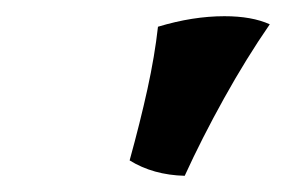

<svg xmlns="http://www.w3.org/2000/svg" viewBox="-20 -741 353 237"><path d="M208 -524Q169 -525 140 -543Q153 -590 162 -631Q171 -672 175 -708Q218 -721 257 -721Q291 -721 313 -711Q284 -669 256.5 -619.5Q229 -570 208 -524Z"/></svg>

Font: Vollkorn
Style: Bold Italic
Weight: 700
Italic angle: -11°
Designer: Friedrich Althausen
Foundry: Friedrich Althausen
Version: Version 5.000; ttfautohint (v1.8.3)